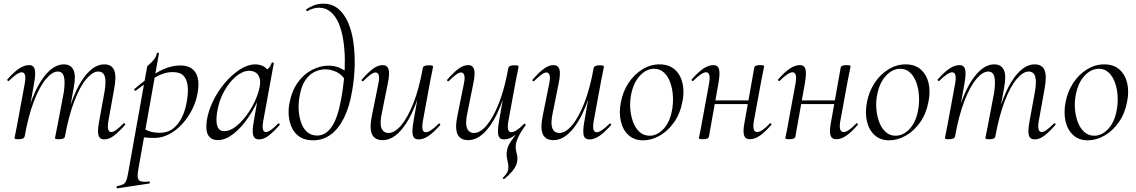

<svg xmlns="http://www.w3.org/2000/svg" viewBox="-20 -749 6179 1044"><path d="M547 9Q522 9 515.5 -13Q509 -35 519 -89L548 -248Q558 -305 550 -332.5Q542 -360 514 -360Q484 -360 449.5 -319.5Q415 -279 384.5 -200Q354 -121 333 -7L322 -8Q342 -125 376.5 -213.5Q411 -302 455 -350.5Q499 -399 547 -399Q587 -399 600.5 -368Q614 -337 601 -267L569 -89Q564 -59 568.5 -45Q573 -31 585 -31Q597 -31 613.5 -43.5Q630 -56 651 -77Q655 -81 659 -77Q663 -73 659 -69Q627 -32 600 -11.5Q573 9 547 9ZM82 8Q67 8 63 6.5Q59 5 59 2Q59 -2 64 -24Q69 -46 73 -69L115 -297Q125 -356 98 -356Q87 -356 69 -344Q51 -332 29 -310Q26 -306 21.5 -310.5Q17 -315 21 -318Q55 -357 83.5 -376Q112 -395 138 -395Q162 -395 168.5 -373.5Q175 -352 166 -299L114 -7Q110 8 82 8ZM302 8Q288 8 283.5 6.5Q279 5 279 2Q279 -2 284.5 -26.5Q290 -51 294 -74L327 -248Q335 -305 327.5 -332.5Q320 -360 294 -360Q264 -360 229.5 -319Q195 -278 164.5 -198.5Q134 -119 114 -7L101 -8Q121 -125 155.5 -213Q190 -301 234.5 -350Q279 -399 327 -399Q365 -399 379.5 -368.5Q394 -338 380 -267L333 -7Q331 8 302 8Z M619 275Q615 276 614 270Q613 264 617 263Q639 259 650 253Q661 247 667 231.5Q673 216 678 185L780 -386Q780 -389 787 -395Q794 -401 804 -410.5Q814 -420 822 -432Q830 -444 833 -459Q835 -463 840 -462Q845 -461 844 -457L731 178Q724 219 735.5 231Q747 243 789 238Q793 236 794.5 242Q796 248 791 249ZM821 1Q784 1 765.5 -2Q747 -5 733 -8L743 -60Q762 -47 787 -37Q812 -27 849 -27Q894 -27 924.5 -52.5Q955 -78 974 -121.5Q993 -165 999 -220Q1004 -254 1000 -285.5Q996 -317 978 -337Q960 -357 919 -357Q873 -357 826.5 -330Q780 -303 718 -256Q715 -254 711 -259Q707 -264 711 -265Q771 -318 835.5 -355.5Q900 -393 961 -393Q1017 -393 1041.5 -357Q1066 -321 1056 -253Q1049 -202 1026 -156Q1003 -110 970.5 -74.5Q938 -39 899 -19Q860 1 821 1Z M1164 13Q1131 13 1114 -11Q1097 -35 1104 -91Q1112 -145 1138.5 -199.5Q1165 -254 1203.5 -299Q1242 -344 1285 -371.5Q1328 -399 1367 -399Q1386 -399 1403.5 -392.5Q1421 -386 1434 -370.5Q1447 -355 1449 -330L1406 -357Q1419 -359 1435.5 -373.5Q1452 -388 1457 -407Q1459 -410 1464.5 -409Q1470 -408 1469 -406L1411 -89Q1401 -31 1426 -31Q1437 -31 1454.5 -43.5Q1472 -56 1492 -77Q1495 -80 1499 -76Q1503 -72 1500 -69Q1468 -32 1441 -11.5Q1414 9 1388 9Q1364 9 1357 -13Q1350 -35 1360 -89L1384 -229L1401 -246Q1371 -170 1331 -111.5Q1291 -53 1248 -20Q1205 13 1164 13ZM1200 -36Q1228 -36 1258 -58Q1288 -80 1315.5 -115.5Q1343 -151 1363.5 -193.5Q1384 -236 1392 -277Q1400 -314 1385 -339Q1370 -364 1333 -364Q1298 -363 1262 -332.5Q1226 -302 1198 -251.5Q1170 -201 1160 -136Q1153 -86 1162.5 -61Q1172 -36 1200 -36Z M1683 14Q1639 14 1611 -4Q1583 -22 1568.5 -51.5Q1554 -81 1550.5 -115.5Q1547 -150 1553 -183Q1566 -255 1599.5 -301Q1633 -347 1677.5 -369.5Q1722 -392 1766 -392Q1800 -392 1827 -380Q1854 -368 1876 -347L1862 -306Q1842 -342 1811 -357Q1780 -372 1749 -372Q1719 -372 1690 -358Q1661 -344 1639.5 -312Q1618 -280 1609 -225Q1602 -190 1604 -153Q1606 -116 1617 -83.5Q1628 -51 1649.5 -31.5Q1671 -12 1705 -12Q1751 -12 1784 -60Q1817 -108 1836 -215Q1845 -264 1850.5 -319Q1856 -374 1855 -429Q1854 -484 1846 -534Q1838 -584 1821.5 -622.5Q1805 -661 1778.5 -684Q1752 -707 1714 -707Q1683 -707 1652 -689Q1648 -688 1645.5 -692.5Q1643 -697 1645 -698Q1659 -708 1683 -718.5Q1707 -729 1739 -729Q1785 -729 1818 -702Q1851 -675 1872 -628Q1893 -581 1901.5 -520.5Q1910 -460 1908.5 -392Q1907 -324 1895 -256Q1880 -167 1850 -107Q1820 -47 1777.5 -16.5Q1735 14 1683 14Z M2061 13Q2018 13 2003 -18.5Q1988 -50 2002 -119L2038 -297Q2044 -328 2039 -341.5Q2034 -355 2022 -355Q2011 -355 1994 -342.5Q1977 -330 1956 -309Q1952 -305 1948 -309Q1944 -313 1948 -317Q1981 -355 2008 -375Q2035 -395 2061 -395Q2085 -395 2092.5 -373Q2100 -351 2089 -297L2057 -138Q2044 -80 2054 -53Q2064 -26 2093 -26Q2126 -26 2161 -67Q2196 -108 2227.5 -187Q2259 -266 2279 -379L2292 -378Q2272 -261 2236.5 -173Q2201 -85 2156 -36Q2111 13 2061 13ZM2256 9Q2231 9 2225 -12.5Q2219 -34 2228 -87L2279 -379Q2282 -394 2311 -394Q2326 -394 2330.5 -392Q2335 -390 2335 -388Q2335 -384 2330 -361Q2325 -338 2320 -312L2279 -89Q2269 -30 2295 -30Q2307 -30 2325 -42Q2343 -54 2365 -76Q2368 -80 2372 -75.5Q2376 -71 2373 -68Q2338 -29 2310.5 -10Q2283 9 2256 9Z M2526 13Q2483 13 2468 -18.5Q2453 -50 2467 -119L2503 -297Q2509 -328 2504 -341.5Q2499 -355 2487 -355Q2476 -355 2459 -342.5Q2442 -330 2421 -309Q2417 -305 2413 -309Q2409 -313 2413 -317Q2446 -355 2473 -375Q2500 -395 2526 -395Q2550 -395 2557.5 -373Q2565 -351 2554 -297L2522 -138Q2509 -80 2519 -53Q2529 -26 2558 -26Q2591 -26 2626 -67Q2661 -108 2692.5 -187Q2724 -266 2744 -379L2757 -378Q2737 -261 2701.5 -173Q2666 -85 2621 -36Q2576 13 2526 13ZM2722 224Q2720 226 2716 223Q2712 220 2715 217Q2729 203 2735 193.5Q2741 184 2743 174Q2746 157 2742.5 140.5Q2739 124 2736 106.5Q2733 89 2737 69Q2740 50 2749.5 33.5Q2759 17 2775.5 -4.5Q2792 -26 2815 -58L2802 -31Q2781 -12 2760.5 -1.5Q2740 9 2721 9Q2696 9 2690 -12.5Q2684 -34 2693 -87L2744 -379Q2747 -394 2776 -394Q2791 -394 2795.5 -392Q2800 -390 2800 -388Q2800 -384 2795 -361Q2790 -338 2785 -312L2744 -89Q2734 -30 2760 -30Q2785 -30 2829 -75Q2831 -78 2835.5 -74.5Q2840 -71 2838 -68Q2812 -33 2800 -7.5Q2788 18 2785 36Q2782 58 2789 83Q2796 108 2792 129Q2791 138 2785 152Q2779 166 2764 184Q2749 202 2722 224Z M2990 13Q2947 13 2932 -18.5Q2917 -50 2931 -119L2967 -297Q2973 -328 2968 -341.5Q2963 -355 2951 -355Q2940 -355 2923 -342.5Q2906 -330 2885 -309Q2881 -305 2877 -309Q2873 -313 2877 -317Q2910 -355 2937 -375Q2964 -395 2990 -395Q3014 -395 3021.5 -373Q3029 -351 3018 -297L2986 -138Q2973 -80 2983 -53Q2993 -26 3022 -26Q3055 -26 3090 -67Q3125 -108 3156.5 -187Q3188 -266 3208 -379L3221 -378Q3201 -261 3165.5 -173Q3130 -85 3085 -36Q3040 13 2990 13ZM3185 9Q3160 9 3154 -12.5Q3148 -34 3157 -87L3208 -379Q3211 -394 3240 -394Q3255 -394 3259.5 -392Q3264 -390 3264 -388Q3264 -384 3259 -361Q3254 -338 3249 -312L3208 -89Q3198 -30 3224 -30Q3236 -30 3254 -42Q3272 -54 3294 -76Q3297 -80 3301 -75.5Q3305 -71 3302 -68Q3267 -29 3239.5 -10Q3212 9 3185 9Z M3477 14Q3429 14 3398 -14Q3367 -42 3356 -89Q3345 -136 3356 -193Q3367 -252 3398 -298.5Q3429 -345 3473 -372Q3517 -399 3566 -399Q3618 -399 3649.5 -370.5Q3681 -342 3691.5 -295.5Q3702 -249 3690 -193Q3678 -130 3644.5 -83Q3611 -36 3566.5 -11Q3522 14 3477 14ZM3512 -11Q3553 -11 3587.5 -47.5Q3622 -84 3634 -149Q3641 -186 3639 -225.5Q3637 -265 3625 -299Q3613 -333 3591 -354Q3569 -375 3537 -375Q3495 -375 3460 -338Q3425 -301 3412 -236Q3404 -197 3407 -158Q3410 -119 3422.5 -85.5Q3435 -52 3457.5 -31.5Q3480 -11 3512 -11Z M3803 8Q3789 8 3784.5 6.5Q3780 5 3780 2Q3780 -2 3785.5 -25Q3791 -48 3795 -74L3836 -297Q3846 -356 3819 -356Q3808 -356 3790 -344Q3772 -332 3750 -310Q3747 -306 3742.5 -310.5Q3738 -315 3742 -318Q3776 -357 3804.5 -376Q3833 -395 3859 -395Q3883 -395 3889.5 -373.5Q3896 -352 3887 -299L3835 -7Q3833 8 3803 8ZM3840 -183 3844 -203H4076L4073 -183ZM4057 8Q4032 8 4025.5 -14Q4019 -36 4029 -87L4081 -380Q4083 -395 4112 -395Q4127 -395 4131 -393Q4135 -391 4135 -388Q4135 -385 4130 -362.5Q4125 -340 4120 -313L4079 -90Q4069 -31 4097 -31Q4122 -31 4165 -77Q4169 -81 4173 -77Q4177 -73 4173 -69Q4139 -30 4111.5 -11Q4084 8 4057 8Z M4273 8Q4259 8 4254.5 6.5Q4250 5 4250 2Q4250 -2 4255.5 -25Q4261 -48 4265 -74L4306 -297Q4316 -356 4289 -356Q4278 -356 4260 -344Q4242 -332 4220 -310Q4217 -306 4212.5 -310.5Q4208 -315 4212 -318Q4246 -357 4274.5 -376Q4303 -395 4329 -395Q4353 -395 4359.5 -373.5Q4366 -352 4357 -299L4305 -7Q4303 8 4273 8ZM4310 -183 4314 -203H4546L4543 -183ZM4527 8Q4502 8 4495.5 -14Q4489 -36 4499 -87L4551 -380Q4553 -395 4582 -395Q4597 -395 4601 -393Q4605 -391 4605 -388Q4605 -385 4600 -362.5Q4595 -340 4590 -313L4549 -90Q4539 -31 4567 -31Q4592 -31 4635 -77Q4639 -81 4643 -77Q4647 -73 4643 -69Q4609 -30 4581.5 -11Q4554 8 4527 8Z M4815 14Q4767 14 4736 -14Q4705 -42 4694 -89Q4683 -136 4694 -193Q4705 -252 4736 -298.5Q4767 -345 4811 -372Q4855 -399 4904 -399Q4956 -399 4987.5 -370.5Q5019 -342 5029.5 -295.5Q5040 -249 5028 -193Q5016 -130 4982.5 -83Q4949 -36 4904.5 -11Q4860 14 4815 14ZM4850 -11Q4891 -11 4925.5 -47.5Q4960 -84 4972 -149Q4979 -186 4977 -225.5Q4975 -265 4963 -299Q4951 -333 4929 -354Q4907 -375 4875 -375Q4833 -375 4798 -338Q4763 -301 4750 -236Q4742 -197 4745 -158Q4748 -119 4760.5 -85.5Q4773 -52 4795.5 -31.5Q4818 -11 4850 -11Z M5606 9Q5581 9 5574.5 -13Q5568 -35 5578 -89L5607 -248Q5617 -305 5609 -332.5Q5601 -360 5573 -360Q5543 -360 5508.5 -319.5Q5474 -279 5443.5 -200Q5413 -121 5392 -7L5381 -8Q5401 -125 5435.5 -213.5Q5470 -302 5514 -350.5Q5558 -399 5606 -399Q5646 -399 5659.5 -368Q5673 -337 5660 -267L5628 -89Q5623 -59 5627.5 -45Q5632 -31 5644 -31Q5656 -31 5672.5 -43.5Q5689 -56 5710 -77Q5714 -81 5718 -77Q5722 -73 5718 -69Q5686 -32 5659 -11.5Q5632 9 5606 9ZM5141 8Q5126 8 5122 6.5Q5118 5 5118 2Q5118 -2 5123 -24Q5128 -46 5132 -69L5174 -297Q5184 -356 5157 -356Q5146 -356 5128 -344Q5110 -332 5088 -310Q5085 -306 5080.5 -310.5Q5076 -315 5080 -318Q5114 -357 5142.5 -376Q5171 -395 5197 -395Q5221 -395 5227.5 -373.5Q5234 -352 5225 -299L5173 -7Q5169 8 5141 8ZM5361 8Q5347 8 5342.5 6.5Q5338 5 5338 2Q5338 -2 5343.5 -26.5Q5349 -51 5353 -74L5386 -248Q5394 -305 5386.5 -332.5Q5379 -360 5353 -360Q5323 -360 5288.5 -319Q5254 -278 5223.5 -198.5Q5193 -119 5173 -7L5160 -8Q5180 -125 5214.5 -213Q5249 -301 5293.5 -350Q5338 -399 5386 -399Q5424 -399 5438.5 -368.5Q5453 -338 5439 -267L5392 -7Q5390 8 5361 8Z M5895 14Q5847 14 5816 -14Q5785 -42 5774 -89Q5763 -136 5774 -193Q5785 -252 5816 -298.5Q5847 -345 5891 -372Q5935 -399 5984 -399Q6036 -399 6067.5 -370.5Q6099 -342 6109.5 -295.5Q6120 -249 6108 -193Q6096 -130 6062.5 -83Q6029 -36 5984.5 -11Q5940 14 5895 14ZM5930 -11Q5971 -11 6005.5 -47.5Q6040 -84 6052 -149Q6059 -186 6057 -225.5Q6055 -265 6043 -299Q6031 -333 6009 -354Q5987 -375 5955 -375Q5913 -375 5878 -338Q5843 -301 5830 -236Q5822 -197 5825 -158Q5828 -119 5840.5 -85.5Q5853 -52 5875.5 -31.5Q5898 -11 5930 -11Z"/></svg>

Font: Cormorant
Style: Italic
Weight: 400
Italic angle: -10°
Designer: Christian Thalmann (Catharsis Fonts)
Foundry: Catharsis Fonts
Version: Version 4.000